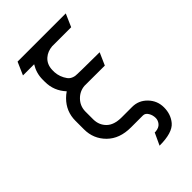

<svg xmlns="http://www.w3.org/2000/svg" viewBox="-271 -821 1103 1103"><g transform="rotate(-45 281.0 -269.0)"><path d="M277.3 -436Q289.6 -433.6 473.6 -432.6L440.4 -357.4Q331.1 -357.4 275.4 -357.9Q234.4 -354.5 205.1 -324.2Q175.8 -293.9 174.8 -251V-184.1Q175.8 -138.7 206.1 -108.9Q236.8 -78.6 298.8 -78.6Q300.8 -78.6 303.7 -78.6H383.8Q436.5 -78.6 474.1 -39.6Q511.2 -1 511.2 52.7Q511.2 108.9 478.5 147.9Q442.9 190.4 337.4 190.4L371.6 116.7Q375 117.2 377.9 117.2Q407.7 114.7 421.4 97.7Q434.6 81.1 434.6 62.5Q434.6 38.6 422.9 19.5Q411.1 0 392.6 0Q385.7 0 379.4 0Q345.7 0 302.2 0Q299.8 0 296.9 0H295.4Q203.6 0 150.4 -52.7Q96.7 -106 96.7 -182.6V-252.4Q96.7 -328.6 150.4 -382.3Q165 -397 181.2 -407.7Q130.9 -461.9 130.9 -534.2V-553.7Q130.9 -605 158.7 -649.9H67.9L102.1 -728H493.7L459.5 -649.9H304.7Q266.1 -646.5 240.2 -624Q210 -597.7 209 -552.2V-535.6Q211.4 -494.6 236.3 -460Q249.5 -441.4 277.3 -436Z"/></g></svg>

Font: NovaMono
Style: Regular
Weight: 400
Monospace: yes
Version: Version 1.2